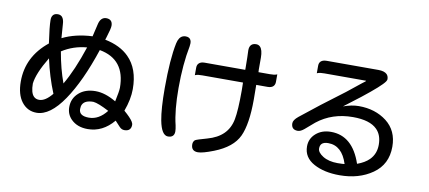

<svg xmlns="http://www.w3.org/2000/svg" viewBox="-75 -1055 3149 1409"><g transform="rotate(10 1500.0 -350.5)"><path d="M750 -107.4Q668 -150.4 631.8 -153.8Q569.8 -153.8 551.8 -120.1Q544.4 -106.4 544.4 -85Q544.4 -33.7 618.4 -33.7Q692.4 -33.7 750 -107.4ZM236.3 -99.1Q281.7 -99.1 332 -160.6V-161.6Q283.7 -279.3 254.9 -411.6Q178.7 -285.2 170.4 -209Q170.4 -140.1 196.3 -114.3Q211.4 -99.1 236.3 -99.1ZM516.6 -539.1Q416 -530.8 332 -477.1Q354 -350.1 391.6 -248.5Q457.5 -360.4 516.6 -539.1ZM816.4 -46.4Q735.4 50.3 624 50.3Q545.9 50.3 500 4.4Q463.4 -32.2 463.4 -85.9Q463.4 -149.9 510.5 -191.9Q557.6 -233.9 634.8 -233.9Q706.1 -233.9 788.1 -185.1Q804.7 -261.7 805.2 -289.1Q805.2 -501 611.8 -536.1Q531.2 -293 433.6 -149.4Q334 -2.4 233.4 -2.4Q165.5 -2.4 122.6 -57.6Q80.6 -112.3 80.6 -209Q80.6 -394.5 235.4 -519Q217.3 -642.6 217.3 -691.4Q217.3 -697.8 218 -703.1Q218.8 -708.5 220.2 -713.4Q223.6 -723.1 230 -730Q241.7 -741.7 263.7 -741.7Q282.2 -741.7 294.4 -730Q310.5 -713.4 312 -674.3L319.3 -573.2Q415 -620.6 542 -626.5L563 -715.8Q569.3 -746.6 583.5 -760.7Q597.7 -774.9 618.2 -774.9Q641.1 -774.9 653.3 -762.7Q665.5 -750.5 665.5 -726.6Q665.5 -705.1 643.6 -636.2L637.7 -618.2Q752 -595.2 816.4 -530.3Q899.9 -447.3 899.9 -295.9Q899.9 -219.2 866.7 -129.4Q916.5 -86.4 932.6 -60.5Q940.9 -46.9 940.9 -37.1Q940.9 -13.7 928.5 -1.2Q916 11.2 890.6 11.2Q869.6 11.2 853.5 -6.3Z M1214.8 -744.6Q1243.7 -744.6 1253.4 -724.6Q1258.3 -714.8 1258.3 -701.2L1256.3 -677.7Q1229 -539.6 1229 -362.3Q1229 -195.8 1255.4 -88.9Q1261.2 -61 1261.2 -43.9Q1261.2 -22 1249.5 -10.3Q1237.8 1.5 1213.9 1.5Q1166 1.5 1145.5 -105.5Q1129.4 -190.4 1129.4 -344.7Q1129.4 -560.1 1154.8 -681.6Q1165 -729 1194.3 -740.7Q1203.6 -744.6 1214.8 -744.6ZM1688 -578.6V-595.7L1687 -668.9L1685.1 -723.6Q1685.1 -751.5 1698.7 -765.1Q1711.4 -777.8 1734.9 -777.8Q1752.4 -777.8 1764.2 -766.1Q1785.2 -745.1 1785.6 -686.5V-598.6Q1786.1 -588.4 1786.6 -578.6H1871.1Q1903.3 -578.6 1918 -584L1925.3 -586.9V-531.2Q1925.3 -509.8 1913.1 -497.6Q1899.4 -483.9 1871.1 -483.9H1786.6L1787.6 -375Q1787.6 -191.4 1745.1 -99.6Q1702.1 -7.3 1566.4 45.9Q1485.4 77.6 1450.2 77.6Q1425.3 77.6 1412.6 64.9Q1399.9 52.2 1399.9 27.3Q1399.9 7.3 1413.6 -5.4Q1424.3 -12.7 1500.2 -33.7Q1576.2 -54.7 1619.6 -97.9Q1663.1 -141.1 1676 -208.5Q1689 -275.9 1689 -425.8Q1688.5 -455.1 1688 -483.9H1385.7Q1352.5 -483.9 1337.9 -478.5L1330.6 -475.6V-531.2Q1330.6 -552.7 1342.8 -564.5Q1356.4 -578.6 1385.7 -578.6Z M2381.8 -154.8Q2348.6 -154.8 2334 -140.1Q2321.8 -127.9 2321.8 -104.5Q2321.8 -75.2 2363.8 -48.8Q2406.7 -22 2474.6 -22L2508.3 -22.9L2525.9 -24.4Q2484.9 -154.8 2381.8 -154.8ZM2440.9 -439Q2502.9 -461.4 2556.6 -461.4Q2678.7 -461.4 2763.7 -396Q2849.1 -329.6 2849.1 -210Q2849.1 -78.1 2747.6 -7.3Q2647 63 2502.9 63Q2388.2 63 2311 21Q2231.9 -22 2231.9 -104.5Q2231.9 -162.6 2276.1 -201.2Q2320.3 -239.7 2387.7 -239.7Q2548.8 -239.7 2615.7 -42Q2671.9 -62 2704.1 -94.2Q2748.5 -138.7 2748.5 -207Q2748.5 -279.8 2707.5 -320.3Q2653.8 -374.5 2527.3 -374.5Q2373 -374.5 2261.2 -286.1L2191.9 -226.6Q2166 -204.6 2144.5 -204.6Q2120.6 -204.6 2108.4 -216.8Q2096.2 -229 2096.2 -252.9Q2096.2 -276.9 2132.3 -306.2L2276.9 -420.4L2444.8 -547.4L2549.8 -631.3Q2564.9 -641.6 2571.8 -647.9L2575.7 -653.3Q2574.7 -653.8 2573.2 -653.8H2265.6Q2231.4 -653.8 2216.8 -647.9L2209.5 -645V-700.7Q2209.5 -721.7 2221.2 -733.4Q2235.4 -747.6 2265.6 -747.6H2650.4Q2694.8 -747.6 2714.4 -728.5Q2728 -714.4 2728 -691.4Q2728 -684.6 2720.7 -673.8Q2695.3 -636.7 2562 -531.7Z"/></g></svg>

Font: YuPearl-Medium
Style: Medium
Weight: 500
Designer: Max Yao
Foundry: Max-Everyday
Version: Version 1.011; ttfautohint (v1.8.3)